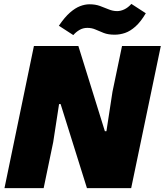

<svg xmlns="http://www.w3.org/2000/svg" viewBox="-20 -965 845 985"><path d="M3 0 154 -729H382L518 -292H526L557 -494L606 -729H805L653 0H426L291 -431H283L253 -236L204 0ZM568 -787Q535 -787 512 -796Q489 -805 470 -813.5Q451 -822 428 -822Q406 -822 388 -811.5Q370 -801 356 -785L282 -833Q312 -877 339 -900.5Q366 -924 391 -933.5Q416 -943 439 -943Q469 -943 492.5 -934.5Q516 -926 537.5 -917Q559 -908 581 -908Q599 -908 618 -917Q637 -926 654 -945L728 -897Q702 -853 675 -829Q648 -805 621.5 -796Q595 -787 568 -787Z"/></svg>

Font: Mona Sans ExtraLight Black
Style: Italic
Weight: 900
Italic angle: -11.6951°
Version: Version 2.000